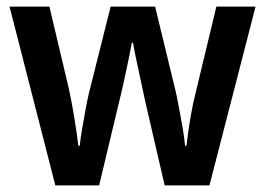

<svg xmlns="http://www.w3.org/2000/svg" viewBox="-20 -563 806 583"><path d="M421 -255Q416 -279 408.5 -313.5Q401 -348 394 -381Q387 -414 384 -433H380Q377 -414 370 -380.5Q363 -347 355.5 -312.5Q348 -278 342 -255L281 0H148L9 -543H130L189 -294Q198 -253 206 -203.5Q214 -154 218 -120H222Q224 -140 229 -169.5Q234 -199 239.5 -229Q245 -259 250 -280L316 -543H451L515 -279Q519 -259 524.5 -230.5Q530 -202 535 -172.5Q540 -143 542 -120H546Q548 -138 552 -165.5Q556 -193 561.5 -223.5Q567 -254 574 -281L637 -543H756L616 0H480Z"/></svg>

Font: Noto Sans Devanagari SemiCondensed SemiBold
Style: Regular
Weight: 600
Width: 4
Designer: Jelle Bosma - Monotype Design Team
Foundry: Monotype Imaging Inc.
Version: Version 2.004; ttfautohint (v1.8.4.7-5d5b)